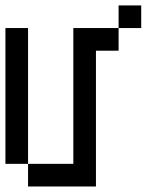

<svg xmlns="http://www.w3.org/2000/svg" viewBox="-20 -770 540 707"><path d="M0 -166.7V-666.7H83.3V-166.7ZM83.3 -166.7H250V-666.7H416.7V-583.3H333.3V-83.3H83.3ZM416.7 -666.7V-750H500V-666.7Z"/></svg>

Font: Galmuri11 Condensed
Style: Regular
Weight: 400
Width: 3
Designer: Lee Minseo (quiple)
Version: Version 2.399;hotconv 1.1.1;makeotfexe 2.6.0 DEVELOPMENT